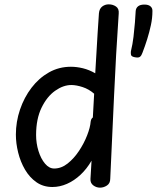

<svg xmlns="http://www.w3.org/2000/svg" viewBox="-20 -852 721 883"><path d="M435 -791Q437 -812 450 -822Q463 -832 480 -832Q499 -832 513.5 -822Q528 -812 526 -790Q513 -601 504.5 -410.5Q496 -220 487 -30Q487 -9 472 1Q457 11 440 11Q423 11 409 0.5Q395 -10 396 -29Q397 -42 397.5 -53.5Q398 -65 399 -79Q400 -93 401 -113Q379 -75 350 -48Q321 -21 288 -6.5Q255 8 221 8Q179 8 147.5 -14Q116 -36 95 -72Q74 -108 63.5 -150.5Q53 -193 53 -233Q53 -292 72 -348Q91 -404 125 -448.5Q159 -493 205 -519Q251 -545 306 -545Q333 -545 361.5 -538Q390 -531 418 -515Q421 -561 423.5 -607.5Q426 -654 429 -700.5Q432 -747 435 -791ZM146 -231Q146 -193 157 -157.5Q168 -122 187 -99.5Q206 -77 229 -77Q262 -77 291 -100Q320 -123 343 -157.5Q366 -192 380.5 -229Q395 -266 397 -293Q398 -299 400 -303.5Q402 -308 407 -312L413 -421Q389 -442 360 -451.5Q331 -461 308 -461Q271 -461 233.5 -434.5Q196 -408 171 -356.5Q146 -305 146 -231ZM599 -589Q584 -592 582.5 -600Q581 -608 582 -616Q590 -649 594 -683Q598 -717 600.5 -748Q603 -779 604 -801Q605 -815 615 -823Q625 -831 644 -831Q663 -831 672.5 -822.5Q682 -814 681 -800Q681 -769 674 -736.5Q667 -704 657 -672Q647 -640 635 -609Q631 -597 624 -591Q617 -585 599 -589Z"/></svg>

Font: Playpen Sans
Style: Regular
Weight: 400
Designer: Laura Meseguer, Veronika Burian, José Scaglione, Kostas Bartsokas, Vera Evstafieva, Tom Grace, Yorlmar Campos
Foundry: TypeTogether
Version: Version 2.000